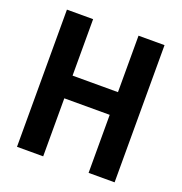

<svg xmlns="http://www.w3.org/2000/svg" viewBox="-125 -799 859 908"><g transform="rotate(20 304.0 -345.0)"><path d="M549.8 -690.4V0H418.9V-292H190.4V0H58.6V-690.4H190.4V-406.2H418.9V-690.4Z"/></g></svg>

Font: DINish
Style: Bold
Weight: 700
Designer: Bert Driehuis
Foundry: Playbeing
Version: Version 3.008; git-95204e4c-release